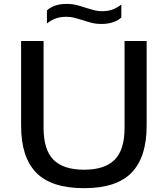

<svg xmlns="http://www.w3.org/2000/svg" viewBox="-20 -949 854 978"><path d="M408.5 9.5Q241.5 9.5 164.5 -69.5Q87.5 -148.5 87.5 -308V-740H202V-297.5Q202 -186 252.5 -135.2Q303 -84.5 408.5 -84.5Q513.5 -84.5 564 -135.2Q614.5 -186 614.5 -297.5V-740H727V-308Q727 -148.5 650.2 -69.5Q573.5 9.5 408.5 9.5ZM496 -827Q469 -827 445.8 -833Q422.5 -839 400.5 -846.5Q380 -853 360 -858.2Q340 -863.5 318.5 -863.5Q287.5 -863.5 264.5 -855.2Q241.5 -847 219 -829.5V-896Q238 -913 262.5 -921Q287 -929 321 -929Q348 -929 371.2 -923Q394.5 -917 416.5 -909.5Q437 -903 457 -897.5Q477 -892 498.5 -892Q529.5 -892 552.5 -900.2Q575.5 -908.5 598 -926V-859.5Q561 -827 496 -827Z"/></svg>

Font: Encode Sans Expanded Expanded Medium
Style: Regular
Weight: 500
Width: 7
Designer: Multiple Designers
Foundry: Impallari Type
Version: Version 3.000; ttfautohint (v1.8.3) -l 8 -r 50 -G 200 -x 14 